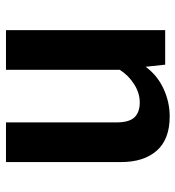

<svg xmlns="http://www.w3.org/2000/svg" viewBox="8 -592 598 655"><g transform="rotate(-90 307.5 -264.0)"><path d="M217.9 -543.1V-166.7Q217.9 -122.6 235.4 -104.6Q252.8 -86.7 286.2 -86.7Q317.9 -86.7 348.2 -105.9Q378.5 -125.1 397.4 -154.9V-543.1H532.8V0H414.9L407.7 -66.7Q378.5 -26.7 332.8 -5.6Q287.2 15.4 238.5 15.4Q160 15.4 121.3 -29Q82.6 -73.3 82.6 -150.3V-543.1Z"/></g></svg>

Font: Fira Code SemiBold
Style: Regular
Weight: 600
Designer: Carrois Corporate, Edenspiekermann AG, Nikita Prokopov
Foundry: Carrois Corporate, Edenspiekermann AG, Nikita Prokopov
Version: Version 6.002